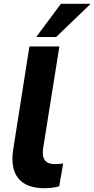

<svg xmlns="http://www.w3.org/2000/svg" viewBox="-20 -981 498 1012"><path d="M34 0ZM214 11Q118 11 76 -41.5Q34 -94 50 -195L135 -736H293L207 -197Q196 -116 268 -116Q278 -116 289.5 -117Q301 -118 313 -119L292 1Q257 11 214 11ZM171 -786 301 -961H458L276 -786Z"/></svg>

Font: Winston
Style: Bold Italic
Weight: 700
Italic angle: -9°
Designer: Original fonts by Vernon Adams / Changes by Cristiano Sobral
Foundry: Original fonts by Vernon Adams / Changes by Cristiano Sobral
Version: Version 2.503;July 17, 2020;FontCreator 13.0.0.2655 64-bit